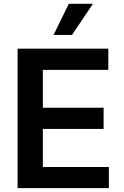

<svg xmlns="http://www.w3.org/2000/svg" viewBox="-20 -981 648 1001"><path d="M71.7 0V-727.3H544.7V-616.8H203.5V-419.4H520.2V-308.9H203.5V-110.4H547.6V0ZM259.2 -799 338.8 -961.3H464.5L355.5 -799Z"/></svg>

Font: InterMG SemiBold
Style: Regular
Weight: 600
Designer: Rasmus Andersson
Foundry: rsms
Version: Version 3.019;December 26, 2023;FontCreator 15.0.0.2955 64-b